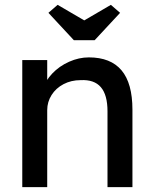

<svg xmlns="http://www.w3.org/2000/svg" viewBox="-20 -773 635 793"><path d="M72 -525H175V-417L157 -405Q167 -439 196 -469.5Q225 -500 265.5 -518Q306 -536 347 -536Q437 -536 482 -482.5Q527 -429 527 -320V0H424V-313Q424 -381 396.5 -413Q369 -445 313 -442Q274 -442 242.5 -425.5Q211 -409 193 -380.5Q175 -352 175 -318V0H124H72ZM180 -720 218 -753 343 -680H313L438 -753L476 -720L371 -607H285Z"/></svg>

Font: Easer Grotesk Variable
Style: Regular
Weight: 400
Designer: Boardeaser, Bonnie Shaver-Troup, Thomas Jockin
Foundry: Lexend
Version: Version 1.001;Glyphs 3.1.2 (3151)